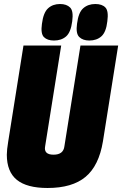

<svg xmlns="http://www.w3.org/2000/svg" viewBox="-20 -927 609 957"><path d="M217 10Q114 10 64 -30.5Q14 -71 14 -156Q14 -180 21 -222L97 -700H285L205 -198Q197 -156 247 -156Q296 -156 301 -198L381 -700H569L493 -222Q473 -101 406.5 -45.5Q340 10 217 10ZM425 -725Q393 -725 375 -742.5Q357 -760 364 -809Q371 -865 395 -886Q419 -907 455 -907Q489 -907 505.5 -889.5Q522 -872 515 -821Q509 -767 485.5 -746Q462 -725 425 -725ZM249 -725Q216 -725 199 -742Q182 -759 189 -808Q196 -864 219.5 -885.5Q243 -907 279 -907Q312 -907 329.5 -889.5Q347 -872 340 -821Q333 -766 309.5 -745.5Q286 -725 249 -725Z"/></svg>

Font: Georama Semi Condensed Black
Style: Italic
Weight: 900
Width: 4
Italic angle: -9°
Designer: Jean-Baptiste Levee
Foundry: Production Type
Version: Version 1.000